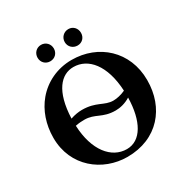

<svg xmlns="http://www.w3.org/2000/svg" viewBox="-188 -981 1105 1145"><g transform="rotate(-30 365.0 -408.5)"><path d="M694 -329C694 -528 546 -658 363 -658C263 -658 176 -615 118 -546C66 -484 37 -401 37 -309C37 -111 194 10 364 10C467 10 551 -27 608 -89C663 -149 694 -231 694 -329ZM542 -343C514 -330 483 -323 459 -323C396 -323 366 -369 267 -369C246 -369 217 -365 188 -355C195 -540 266 -616 351 -616C452 -616 533 -523 542 -343ZM543 -295C540 -136 482 -32 384 -32C279 -32 196 -132 189 -305C212 -310 234 -311 250 -311C325 -311 349 -265 441 -265C471 -265 508 -273 543 -295ZM381 -770C381 -738 406 -714 438 -714C470 -714 493 -738 493 -770C493 -802 470 -827 438 -827C406 -827 381 -802 381 -770ZM194 -770C194 -738 218 -714 250 -714C282 -714 306 -738 306 -770C306 -802 282 -827 250 -827C218 -827 194 -802 194 -770Z"/></g></svg>

Font: Libertinus Serif
Style: Bold
Weight: 700
Designer: Philipp H. Poll, Khaled Hosny
Foundry: Caleb Maclennan
Version: Version 7.050;RELEASE